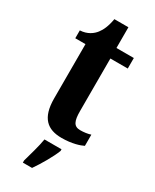

<svg xmlns="http://www.w3.org/2000/svg" viewBox="-224 -717 803 995"><g transform="rotate(30 177.5 -219.5)"><path d="M214 10C277 10 320 -5 340 -15V-82C322 -76 300 -73 278 -73C239 -73 228 -99 228 -159V-473H332V-536H228V-660H144C136 -613 122 -584 107 -565C91 -544 62 -522 18 -520V-473H79V-148C79 -31 130 10 214 10ZM105 208V221H160C190 178 228 113 244 71V61H142C135 105 116 168 105 208Z"/></g></svg>

Font: Noto Serif Tamil ExtraCondensed ExtraBold
Style: Regular
Weight: 800
Width: 2
Designer: Indian Type Foundry, Tom Grace, and the Monotype Design Team
Foundry: Monotype Imaging Inc.
Version: Version 2.004